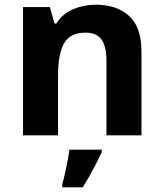

<svg xmlns="http://www.w3.org/2000/svg" viewBox="-20 -576 697 817"><path d="M388 -556Q476 -556 529 -508.5Q582 -461 582 -356V0H433V-319Q433 -378 412 -407.5Q391 -437 345 -437Q277 -437 252 -390.5Q227 -344 227 -257V0H78V-546H192L212 -476H220Q246 -518 291.5 -537Q337 -556 388 -556ZM413 71Q403 93 390.5 117.5Q378 142 363.5 168Q349 194 332 221H245V208Q251 188 256.5 162Q262 136 267.5 109Q273 82 275 61H413Z"/></svg>

Font: Noto Sans Sora Sompeng
Style: Bold
Weight: 700
Designer: Monotype Design Team. David Williams.
Foundry: Monotype Imaging Inc.
Version: Version 2.101